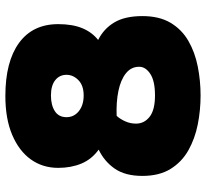

<svg xmlns="http://www.w3.org/2000/svg" viewBox="-46 -712 768 716"><g transform="rotate(-90 338.0 -354.0)"><path d="M340 10Q285 10 232 -0.5Q179 -11 135.5 -35.5Q92 -60 66 -102Q40 -144 40 -207Q40 -271 67 -310Q94 -349 138 -370Q102 -396 86 -434.5Q70 -473 70 -521Q70 -579 101.5 -623Q133 -667 193 -692.5Q253 -718 338 -718Q466 -718 536 -667Q606 -616 606 -521Q606 -468 591 -431.5Q576 -395 547 -372Q589 -351 612.5 -311.5Q636 -272 636 -207Q636 -144 611 -102Q586 -60 543.5 -35.5Q501 -11 448 -0.5Q395 10 340 10ZM340 -426Q377 -426 397 -445.5Q417 -465 417 -490Q417 -516 397 -532Q377 -548 340 -548Q304 -548 281.5 -533.5Q259 -519 259 -490Q259 -462 281.5 -444Q304 -426 340 -426ZM340 -160Q394 -160 420.5 -177.5Q447 -195 447 -219Q447 -249 422.5 -268.5Q398 -288 356.5 -296.5Q315 -305 264 -303Q252 -290 243.5 -271Q235 -252 235 -231Q235 -200 260.5 -180Q286 -160 340 -160Z"/></g></svg>

Font: Rowdies
Style: Regular
Weight: 400
Designer: Jaikishan Patel
Version: Version 1.000; ttfautohint (v1.8.3)